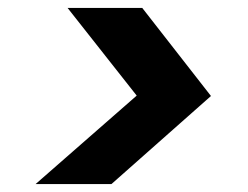

<svg xmlns="http://www.w3.org/2000/svg" viewBox="-20 -593 628 486"><path d="M70 -127 326 -351 151 -573H340L514 -350L262 -127Z"/></svg>

Font: DM Sans 20pt Black
Style: Italic
Weight: 900
Italic angle: -10°
Version: Version 4.004;gftools[0.9.30]